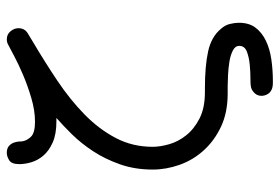

<svg xmlns="http://www.w3.org/2000/svg" viewBox="-149 -541 823 565"><g transform="rotate(-90 262.5 -258.5)"><path d="M46 -221Q46 -273 61.5 -317Q77 -361 100 -396Q123 -431 149.5 -458Q176 -485 198 -504H188Q150 -504 125.5 -515Q101 -526 87 -542.5Q73 -559 67.5 -578Q62 -597 62 -613Q62 -636 73.5 -643Q85 -650 95 -650Q108 -650 115 -644Q122 -638 125 -630Q128 -622 128.5 -614.5Q129 -607 129 -605Q131 -591 142.5 -579Q154 -567 187 -567Q220 -567 257 -578Q294 -589 325.5 -602.5Q357 -616 379.5 -628Q402 -640 406 -642Q411 -645 416.5 -647.5Q422 -650 429 -650Q444 -650 453 -639Q462 -628 462 -616Q462 -598 448 -589Q434 -580 425 -575Q364 -539 308 -501.5Q252 -464 208.5 -421.5Q165 -379 139 -329.5Q113 -280 113 -221Q113 -199 120.5 -172.5Q128 -146 146.5 -122.5Q165 -99 196 -83Q227 -67 274 -67H285Q351 -67 394 -57.5Q437 -48 460 -20Q471 -8 474.5 6.5Q478 21 478 33Q478 63 463.5 82Q449 101 425 112.5Q401 124 370 128.5Q339 133 306 133H302Q289 133 281.5 129.5Q274 126 270 120.5Q266 115 264.5 109.5Q263 104 263 100Q263 89 269 81.5Q275 74 284 70Q291 67 311.5 67Q332 67 354 65Q376 63 393 56.5Q410 50 410 34Q410 22 396 15Q382 8 363 5Q344 2 324 1Q304 0 291 0H270Q214 0 172.5 -19.5Q131 -39 102.5 -70.5Q74 -102 60 -141.5Q46 -181 46 -221Z"/></g></svg>

Font: CMU Typewriter Custom
Style: Regular
Weight: 500
Monospace: yes
Version: Version 0.7.0